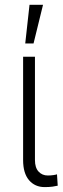

<svg xmlns="http://www.w3.org/2000/svg" viewBox="-20 -764 258 791"><path d="M124 -530.3V-104.5Q124 -73.2 138.9 -57.1Q153.8 -41 176.8 -41Q189.5 -41 200.4 -42.7Q211.4 -44.4 214.8 -45.9L217.8 1Q210.4 2.9 196.3 4.9Q182.1 6.8 164.1 6.8Q124 6.8 99.6 -21.7Q75.2 -50.3 75.2 -104.5V-530.3ZM101.6 -744.1H157.2L118.2 -585H84Z"/></svg>

Font: Pretendard JP ExtraLight
Style: Regular
Weight: 200
Designer: Base glyphs from Inter by Rasmus Andersson; Hangeul glyphs from Noto Sans CJK(Source Han Sans) by Jang Soo-young and Kan
Foundry: Kil Hyung-jin
Version: Version 1.309